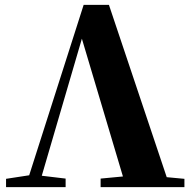

<svg xmlns="http://www.w3.org/2000/svg" viewBox="-20 -770 782 790"><path d="M666 -41 738.8 -34.2V0H394V-35.2L485.8 -43.9L316.9 -610.8L151.9 -46.9L250 -35.2V0H4.9V-34.2L100.1 -48.8L324.2 -750H428.2Z"/></svg>

Font: Noto Serif JP Black
Style: Regular
Weight: 900
Designer: Ryoko NISHIZUKA  (kana & ideographs); Frank Grießhammer (Latin, Greek & Cyrillic); Wenlong ZHANG  (bopomofo); Sandoll Co
Foundry: Adobe Systems Incorporated
Version: Version 1.001;PS 1.001;hotconv 16.6.54;makeotf.lib2.5.65590